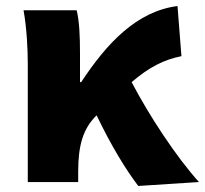

<svg xmlns="http://www.w3.org/2000/svg" viewBox="-20 -603 679 636"><path d="M639 0C564 -83 474 -220 416 -331C476 -382 523 -405 581 -417L568 -583C433 -566 333 -459 249 -331H245V-427C245 -481 243 -532 234 -569H58C69 -508 72 -437 72 -392V0H239V-35C239 -121 255 -176 298 -219L300 -221C350 -117 397 -41 438 13Z"/></svg>

Font: Noto Sans T Chinese Black
Style: Bold
Weight: 900
Designer: Ryoko NISHIZUKA (kana & ideographs); Paul D. Hunt (Latin, Greek & Cyrillic); Wenlong ZHANG (bopomofo); Sandoll Communica
Foundry: Adobe Systems Incorporated
Version: Version 1.000;PS 1;hotconv 1.0.78;makeotf.lib2.5.61930